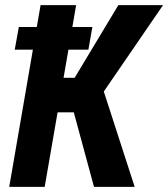

<svg xmlns="http://www.w3.org/2000/svg" viewBox="-20 -731 658 751"><path d="M277.8 -710.9 154.8 0H16.1L138.7 -710.9ZM617.7 -710.9 330.1 -291.5H173.8L178.7 -426.8H272L442.9 -710.9ZM347.7 0 260.3 -322.3 369.1 -425.3 506.8 0ZM341.3 -625.5 325.7 -536.6H37.6L53.7 -625.5Z"/></svg>

Font: Roboto Condensed
Style: Bold Italic
Weight: 700
Italic angle: -12°
Designer: Christian Robertson
Foundry: Google
Version: Version 3.0